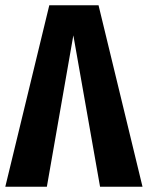

<svg xmlns="http://www.w3.org/2000/svg" viewBox="-29 -713 564 733"><path d="M347.2 -692.9 515.1 0H353L251 -578.1L149.9 0H-8.8L159.2 -692.9Z"/></svg>

Font: Fira Sans Compressed
Style: Bold
Weight: 700
Width: 1
Designer: Carrois Corporate & Edenspiekermann AG
Foundry: Carrois Corporate GbR & Edenspiekermann AG
Version: Version 4.203;PS 004.203;hotconv 1.0.88;makeotf.lib2.5.64775